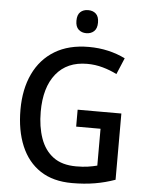

<svg xmlns="http://www.w3.org/2000/svg" viewBox="-61 -969 785 1028"><g transform="rotate(5 331.5 -455.0)"><path d="M361 -384H596V-28Q543 -9 487 0.5Q431 10 365 10Q263 10 194.5 -35Q126 -80 91 -163Q56 -246 56 -358Q56 -468 95 -550.5Q134 -633 209 -678.5Q284 -724 392 -724Q447 -724 496.5 -712.5Q546 -701 588 -680L551 -592Q516 -610 475 -621.5Q434 -633 391 -633Q283 -633 224 -560Q165 -487 165 -356Q165 -276 187 -213.5Q209 -151 256 -116Q303 -81 379 -81Q415 -81 442 -85Q469 -89 492 -95V-293H361ZM371 -920Q397 -920 413 -905Q429 -890 429 -858Q429 -826 412.5 -811Q396 -796 371 -796Q346 -796 329.5 -811Q313 -826 313 -858Q313 -890 329 -905Q345 -920 371 -920Z"/></g></svg>

Font: Noto Sans Ethiopic SemiCondensed Medium
Style: Regular
Weight: 500
Width: 4
Designer: Monotype Design Team
Foundry: Monotype Imaging Inc.
Version: Version 2.102; ttfautohint (v1.8.4.7-5d5b)